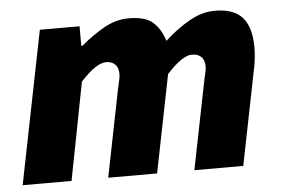

<svg xmlns="http://www.w3.org/2000/svg" viewBox="-42 -569 923 626"><g transform="rotate(-5 419.0 -256.0)"><path d="M8 0 108 -500H238V-436H242Q277 -466 317 -489Q357 -512 400 -512Q454 -512 479 -489.5Q504 -467 516 -428Q555 -464 597 -488Q639 -512 682 -512Q744 -512 772 -479.5Q800 -447 800 -382Q800 -366 798 -347Q796 -328 792 -310L730 0H570L628 -290Q631 -304 633.5 -314.5Q636 -325 636 -334Q636 -355 625 -365.5Q614 -376 594 -376Q579 -376 559 -362.5Q539 -349 512 -320L448 0H288L346 -290Q349 -304 351.5 -314.5Q354 -325 354 -334Q354 -355 343 -365.5Q332 -376 314 -376Q298 -376 277.5 -362.5Q257 -349 230 -320L168 0Z"/></g></svg>

Font: Source Sans 3 Black
Style: Italic
Weight: 900
Italic angle: -11°
Designer: Paul D. Hunt
Foundry: Adobe
Version: Version 3.052;hotconv 1.1.0;makeotfexe 2.6.0